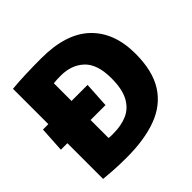

<svg xmlns="http://www.w3.org/2000/svg" viewBox="-184 -904 1083 1083"><g transform="rotate(-45 357.0 -362.5)"><path d="M236 6Q175 6 131 3Q87 0 55 -3V-288H3L12 -440H55V-722Q107 -727 168.5 -729Q230 -731 289 -731Q487 -731 585.5 -636.5Q684 -542 684 -374Q684 -236 631 -152.5Q578 -69 478 -31.5Q378 6 236 6ZM278 -143Q341 -143 388.5 -164Q436 -185 463 -235Q490 -285 490 -371Q490 -484 436.5 -534Q383 -584 298 -584Q263 -584 240 -581V-440H368L359 -288H240V-145Q247 -143 257.5 -143Q268 -143 278 -143Z"/></g></svg>

Font: Murecho ExtraBold
Style: Regular
Weight: 800
Designer: Neil Summerour
Foundry: Positype
Version: Version 1.010; ttfautohint (v1.8.3)